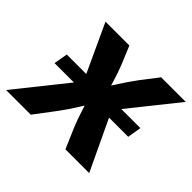

<svg xmlns="http://www.w3.org/2000/svg" viewBox="-155 -710 878 878"><g transform="rotate(45 283.5 -271.0)"><path d="M43.5 -243.7 55.2 -311H531.2L520 -243.7ZM-25.9 0 239.7 -332.5 221.2 -224.6 74.2 -542.5H228.5L263.7 -458Q280.3 -417 292 -376.7Q303.7 -336.4 316.4 -298.3H262.2Q288.1 -335.9 313.5 -376.5Q338.9 -417 369.1 -458L434.1 -542.5H593.3L337.4 -223.1L355 -330.1L511.2 0H357.4L314.5 -100.1Q297.9 -141.1 285.4 -181.2Q272.9 -221.2 259.8 -258.3H313.5Q288.6 -221.2 263.9 -181.2Q239.3 -141.1 209 -100.1L133.3 0Z"/></g></svg>

Font: Inter 16pt
Style: Bold Italic
Weight: 700
Italic angle: -9.3988°
Version: Version 4.001;git-66647c0bb